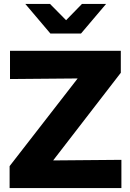

<svg xmlns="http://www.w3.org/2000/svg" viewBox="-20 -959 663 979"><path d="M29 0V-112L376 -559L31 -556V-700H596V-588L251 -141L599 -144V0ZM235 -939 317 -856 398 -939H521L393 -788H237L109 -939Z"/></svg>

Font: Red Hat Text VF
Style: Regular
Weight: 300
Designer: Pentagram, MCKL
Foundry: Pentagram, MCKL
Version: Version 1.023